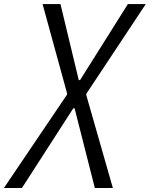

<svg xmlns="http://www.w3.org/2000/svg" viewBox="-56 -687 747 957"><path d="M336.6 -287.8H343.1L581.4 -666.7H670.6L375 -220.7L373.7 -214.2L506.5 250H416.7L315.8 -147.1H309.2L53.4 250H-36.5L277.3 -214.2L278.6 -220.7L156.2 -666.7H245.4Z"/></svg>

Font: Monoid
Style: Italic
Weight: 400
Width: 4
Italic angle: -11°
Monospace: yes
Version: Version 0.61